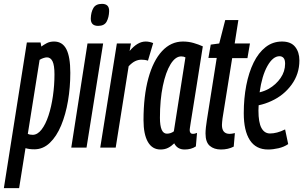

<svg xmlns="http://www.w3.org/2000/svg" viewBox="-61 -764 1570 994"><path d="M-41 210 78 -544H149L153 -523Q165 -532 181 -540.5Q197 -549 219 -549Q262 -549 282.5 -509.5Q303 -470 303 -387Q303 -312 291 -241.5Q279 -171 255.5 -114.5Q232 -58 197 -24.5Q162 9 117 9Q103 9 92 7.5Q81 6 71 3L38 210ZM108 -66Q133 -66 154 -93Q175 -120 190 -165.5Q205 -211 213 -267Q221 -323 221 -379Q221 -426 211 -446.5Q201 -467 182 -467Q174 -467 162.5 -463Q151 -459 144 -454L83 -71Q93 -66 108 -66Z M467 -744Q505 -744 504 -706Q503 -674 491 -652Q479 -630 447 -630Q408 -630 409 -669Q410 -701 422.5 -722.5Q435 -744 467 -744ZM308 0 392 -539H473L387 0Z M617 -539 610 -500Q651 -549 693 -549Q703 -549 712.5 -547Q722 -545 732 -541L705 -450Q696 -453 687 -454Q678 -455 671 -455Q655 -455 639 -447.5Q623 -440 605 -421L538 0H458L544 -539Z M895 10Q857 10 841 -22Q826 -7 809 1.5Q792 10 770 10Q727 10 704.5 -29.5Q682 -69 682 -142Q682 -267 707 -358.5Q732 -450 778 -499.5Q824 -549 886 -549Q915 -549 941 -541.5Q967 -534 989 -524Q970 -403 957.5 -324Q945 -245 937.5 -199Q930 -153 926.5 -130.5Q923 -108 922 -100.5Q921 -93 921 -91Q921 -71 938 -71Q947 -71 959 -76L953 -6Q929 10 895 10ZM839 -84 899 -467Q890 -472 877 -472Q847 -472 822 -431.5Q797 -391 782 -319Q767 -247 767 -154Q767 -72 803 -72Q823 -72 839 -84Z M1155 -75 1149 -5Q1120 10 1083 10Q1047 10 1025 -9Q1003 -28 1003 -73Q1003 -86 1005 -105Q1007 -124 1010 -142L1061 -464H1018L1030 -533L1074 -539L1105 -660H1173L1154 -539H1233L1220 -463H1141L1091 -151Q1090 -141 1089 -132.5Q1088 -124 1088 -117Q1088 -71 1128 -71Q1138 -71 1155 -75Z M1431 -18Q1409 -3 1380.5 3.5Q1352 10 1327 10Q1264 10 1232.5 -38.5Q1201 -87 1201 -178Q1201 -255 1214 -322Q1227 -389 1252 -440Q1277 -491 1314 -520Q1351 -549 1399 -549Q1445 -549 1467 -521.5Q1489 -494 1489 -451Q1489 -381 1448.5 -325.5Q1408 -270 1344 -241Q1312 -226 1278 -219Q1277 -206 1277 -192Q1277 -130 1292.5 -101.5Q1308 -73 1337 -73Q1354 -73 1373.5 -78Q1393 -83 1415 -94ZM1386 -473Q1352 -473 1323.5 -422.5Q1295 -372 1283 -286Q1308 -292 1330 -304Q1368 -326 1391.5 -360Q1415 -394 1415 -434Q1415 -455 1407 -464Q1399 -473 1386 -473Z"/></svg>

Font: Georama Extra Condensed Medium
Style: Italic
Weight: 500
Width: 2
Italic angle: -9°
Designer: Jean-Baptiste Levee
Foundry: Production Type
Version: Version 1.000